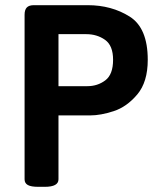

<svg xmlns="http://www.w3.org/2000/svg" viewBox="-20 -720 610 742"><path d="M75 -27V-663Q75 -682 83.5 -691Q92 -700 111 -700H319Q411 -700 481 -656Q551 -612 551 -489Q551 -403 510.5 -355Q470 -307 419.5 -290.5Q369 -274 329 -274H206V-27Q206 2 153 2H128Q100 2 87.5 -5Q75 -12 75 -27ZM318 -387Q357 -387 387 -409.5Q417 -432 417 -489Q417 -544 386 -566Q355 -588 313 -588H206V-387Z"/></svg>

Font: Asap-SemiBold
Style: Regular
Weight: 600
Designer: Pablo Cosgaya
Foundry: Omnibus-Type
Version: Version 2.000; ttfautohint (v1.8)